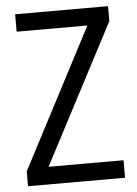

<svg xmlns="http://www.w3.org/2000/svg" viewBox="-52 -755 569 795"><g transform="rotate(-5 232.5 -357.0)"><path d="M435.5 0H32.2V-61.5L335 -641.6H41V-713.9H427.2V-651.9L124 -72.8H435.5Z"/></g></svg>

Font: Open Sans SemiCondensed
Style: Regular
Weight: 400
Width: 4
Designer: Monotype Design Team
Foundry: Monotype Imaging Inc.
Version: Version 3.000